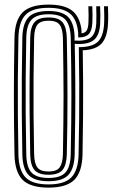

<svg xmlns="http://www.w3.org/2000/svg" viewBox="-20 -828 538 855"><path d="M196.2 7.5Q115.5 7.5 80.9 -27Q46.2 -61.5 44.5 -139.8Q43 -215.2 42.4 -279.6Q41.8 -344 41.8 -404.2Q41.8 -464.5 42.5 -526.9Q43.2 -589.2 44.5 -660.2Q46.2 -738.8 81 -773.1Q115.8 -807.5 196.2 -807.5Q264.8 -807.5 299.4 -782Q334 -756.5 342.5 -698.5Q342.8 -694.8 342.8 -689.4Q342.8 -684 343 -679.5Q359.5 -681.5 366 -692.2Q372.5 -703 373.8 -726Q374.5 -737.5 374.5 -758.9Q374.5 -780.2 373.5 -800H391Q392 -782.8 392 -760.5Q392 -738.2 391.2 -725.8Q389.2 -690.2 374.8 -675.6Q360.2 -661 328.5 -661.2Q328.2 -666.8 328.2 -672.2Q328.2 -677.8 328 -682.5Q322.5 -742.8 291 -768Q259.5 -793.2 196.2 -793.2Q123.5 -793.2 93.5 -761.6Q63.5 -730 62 -659.8Q60 -559.5 59.5 -476.9Q59 -394.2 59.6 -314Q60.2 -233.8 62 -140.2Q63.5 -70 93.5 -38.4Q123.5 -6.8 196.2 -6.8Q267.2 -6.8 297.8 -38.1Q328.2 -69.5 330 -140.2Q331.8 -224 332.5 -300.8Q333.2 -377.5 332.9 -454.8Q332.5 -532 331 -618Q388.5 -618 414.1 -640.5Q439.8 -663 443.5 -720.5Q444.5 -737.5 444.2 -761.1Q444 -784.8 443.2 -800H460.8Q461.5 -784.5 461.8 -761Q462 -737.5 460.8 -719.2Q457.2 -660.8 431.8 -633.6Q406.2 -606.5 348.5 -604Q349.8 -532.8 350.1 -463.1Q350.5 -393.5 349.9 -315.2Q349.2 -237 347.5 -139.8Q345.5 -61.5 310.8 -27Q276 7.5 196.2 7.5ZM196.2 -21Q133.5 -21 107.1 -48.8Q80.8 -76.5 79.5 -140.5Q77.5 -241 77 -323.5Q76.5 -406 77.1 -486.1Q77.8 -566.2 79.5 -659.5Q80.8 -723.8 107.2 -751.4Q133.8 -779 196.2 -779Q255 -779 281.9 -753.8Q308.8 -728.5 312 -669.5Q312 -665.5 312.1 -658.6Q312.2 -651.8 312.2 -647.2Q362.8 -644.2 384.5 -661Q406.2 -677.8 408.8 -725.5Q409.2 -738 409.2 -759.8Q409.2 -781.5 408.5 -800H425.8Q426.8 -781.8 426.9 -758.9Q427 -736 426 -720.8Q422.8 -668.2 396 -648.4Q369.2 -628.5 312.8 -632.8Q314.8 -541 315.2 -462.4Q315.8 -383.8 315 -306.2Q314.2 -228.8 312.5 -141Q311 -78.2 285.1 -49.6Q259.2 -21 196.2 -21ZM196.2 -35.5Q250.2 -35.5 272 -60.5Q293.8 -85.5 295 -141.5Q296.5 -218 297.2 -281.6Q298 -345.2 298 -404.1Q298 -463 297.2 -524.5Q296.5 -586 295 -658.5Q293.8 -713.5 272.5 -739Q251.2 -764.5 196.2 -764.5Q142.2 -764.5 120.1 -740Q98 -715.5 97 -659.2Q95 -563.2 94.4 -481.8Q93.8 -400.2 94.4 -318.6Q95 -237 97 -141Q98 -83.5 120.6 -59.5Q143.2 -35.5 196.2 -35.5ZM196.2 -49.8Q151.8 -49.8 133.6 -70.9Q115.5 -92 114.5 -141.2Q112.5 -241.8 111.9 -324.1Q111.2 -406.5 112 -486.2Q112.8 -566 114.5 -658.8Q115.5 -708 133.5 -729.1Q151.5 -750.2 196.2 -750.2Q241.8 -750.2 259.1 -728.1Q276.5 -706 277.5 -658Q279 -579.2 279.8 -515.5Q280.5 -451.8 280.5 -393.8Q280.5 -335.8 279.8 -275.1Q279 -214.5 277.5 -142Q276.5 -93.8 259 -71.8Q241.5 -49.8 196.2 -49.8ZM196.2 -64.2Q232.8 -64.2 246 -83Q259.2 -101.8 260.2 -142.5Q261.5 -218.8 262.2 -280.9Q263 -343 263 -400.8Q263 -458.5 262.2 -520.2Q261.5 -582 260.2 -657.5Q259.2 -699.2 245.8 -717.5Q232.2 -735.8 196.2 -735.8Q161.2 -735.8 147 -718.5Q132.8 -701.2 132 -658.5Q130 -562.2 129.4 -481Q128.8 -399.8 129.4 -318.5Q130 -237.2 132 -141.8Q132.8 -100 146.6 -82.1Q160.5 -64.2 196.2 -64.2Z"/></svg>

Font: Big Shoulders Inline Display SemiBold
Style: Regular
Weight: 600
Designer: Patric King
Foundry: XO Type Co
Version: Version 1.000